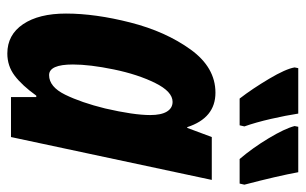

<svg xmlns="http://www.w3.org/2000/svg" viewBox="-175 -649 834 524"><g transform="rotate(90 242.0 -387.0)"><path d="M17 -150Q17 -230 41.5 -326Q66 -422 115 -490Q164 -558 233 -558Q302 -558 327 -481H329L354 -548H471L354 0H245V-69H241Q213 -30 186.5 -10Q160 10 126 10Q75 10 46 -33Q17 -76 17 -150ZM276 -257Q294 -335 294 -380Q294 -410 284.5 -425.5Q275 -441 258 -441Q230 -441 206.5 -393.5Q183 -346 169.5 -280.5Q156 -215 156 -169Q156 -104 185 -104Q217 -104 238.5 -148Q260 -192 276 -257ZM164 -774 166 -784H290Q295 -751 304.5 -709.5Q314 -668 325 -637L322 -624H249Q222 -659 195 -704.5Q168 -750 164 -774ZM324 -774 326 -784H450Q460 -729 484 -637L481 -624H414Q384 -659 357.5 -703Q331 -747 324 -774Z"/></g></svg>

Font: Noto Sans Display Ex Bold Cond
Style: Italic
Weight: 800
Width: 3
Italic angle: -12°
Designer: Monotype Design team
Foundry: Monotype Imaging Inc.
Version: Version 1.000